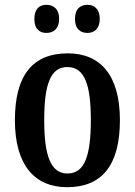

<svg xmlns="http://www.w3.org/2000/svg" viewBox="-20 -769 562 799"><path d="M344 -632C370 -632 395 -647 395 -690C395 -734 370 -749 344 -749C316 -749 292 -734 292 -690C292 -647 316 -632 344 -632ZM173 -632C200 -632 226 -647 226 -690C226 -734 200 -749 173 -749C146 -749 123 -734 123 -690C123 -647 146 -632 173 -632ZM259 10C404 10 479 -81 479 -269C479 -457 397 -547 262 -547C117 -547 42 -457 42 -269C42 -81 125 10 259 10ZM261 -47C190 -47 164 -123 164 -269C164 -415 189 -490 260 -490C333 -490 358 -415 358 -269C358 -123 333 -47 261 -47Z"/></svg>

Font: Noto Serif Tamil Condensed SemiBold
Style: Regular
Weight: 600
Width: 3
Designer: Indian Type Foundry, Tom Grace, and the Monotype Design Team
Foundry: Monotype Imaging Inc.
Version: Version 2.004